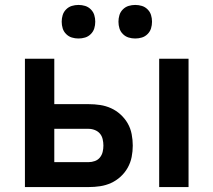

<svg xmlns="http://www.w3.org/2000/svg" viewBox="-20 -758 865 778"><path d="M625 0V-520H744V0ZM81 0V-520H200V-336H339Q363 -336 386 -332.5Q409 -329 430 -319.5Q451 -310 468.5 -294Q486 -278 497.5 -258Q509 -238 513.5 -214.5Q518 -191 518 -168Q518 -145 513.5 -122Q509 -99 497.5 -78.5Q486 -58 468.5 -42Q451 -26 430 -16.5Q409 -7 386 -3.5Q363 0 339 0ZM200 -101H339Q352 -101 364.5 -105.5Q377 -110 385 -120Q393 -130 396 -142.5Q399 -155 399 -168Q399 -181 396 -194Q393 -207 385 -216.5Q377 -226 364.5 -231Q352 -236 339 -236H200ZM528 -602Q514 -602 501 -606Q488 -610 478 -620Q468 -630 464 -643Q460 -656 460 -670Q460 -684 464 -697Q468 -710 478 -720Q488 -730 501 -734Q514 -738 528 -738Q542 -738 555 -734Q568 -730 578 -720Q588 -710 592 -697Q596 -684 596 -670Q596 -656 592 -643Q588 -630 578 -620Q568 -610 555 -606Q542 -602 528 -602ZM298 -602Q284 -602 271 -606Q258 -610 248 -620Q238 -630 234 -643Q230 -656 230 -670Q230 -684 234 -697Q238 -710 248 -720Q258 -730 271 -734Q284 -738 298 -738Q312 -738 325 -734Q338 -730 348 -720Q358 -710 362 -697Q366 -684 366 -670Q366 -656 362 -643Q358 -630 348 -620Q338 -610 325 -606Q312 -602 298 -602Z"/></svg>

Font: Iosevka Aile
Style: Bold
Weight: 700
Designer: Belleve Invis
Foundry: Belleve Invis
Version: Version 28.0.1; ttfautohint (v1.8.4)